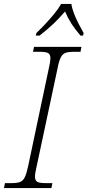

<svg xmlns="http://www.w3.org/2000/svg" viewBox="-35 -951 443 971"><path d="M-15 0 -10 -25H27Q51 -25 66 -30.5Q81 -36 90 -54Q99 -72 107 -109L212 -606Q216 -622 218 -635Q220 -648 220 -656Q220 -677 207.5 -683Q195 -689 169 -689H132L137 -714H377L372 -689H335Q311 -689 296 -683.5Q281 -678 272 -660Q263 -642 256 -605L150 -108Q142 -74 142 -58Q142 -37 154.5 -31Q167 -25 194 -25H230L225 0ZM149 -784Q169 -803 193.5 -829Q218 -855 240 -882Q262 -909 274 -931H326Q329 -909 339.5 -882Q350 -855 363.5 -829Q377 -803 388 -784L385 -771H372Q344 -804 326.5 -831Q309 -858 294 -893Q264 -858 235.5 -831Q207 -804 165 -771H146Z"/></svg>

Font: Noto Serif ExtraLight
Style: Italic
Weight: 200
Italic angle: -12°
Designer: Monotype Design Team
Foundry: Monotype Imaging Inc.
Version: Version 2.014; ttfautohint (v1.8.4.7-5d5b)